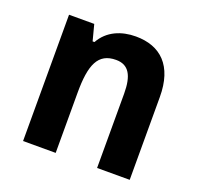

<svg xmlns="http://www.w3.org/2000/svg" viewBox="-103 -668 807 780"><g transform="rotate(20 301.0 -278.0)"><path d="M358 -556C296 -556 238 -533 207 -477H199L181 -546H72V0H213V-260C213 -381 237 -439 315 -439C370 -439 392 -399 392 -321V0H533V-358C533 -493 465 -556 358 -556Z"/></g></svg>

Font: Noto Sans Gurmukhi SemiCondensed
Style: Bold
Weight: 700
Width: 4
Designer: Jelle Bosma - Monotype Design Team
Foundry: Monotype Imaging Inc.
Version: Version 2.004